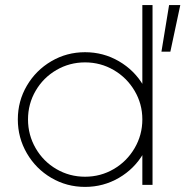

<svg xmlns="http://www.w3.org/2000/svg" viewBox="-20 -726 728 754"><path d="M579 -257Q579 -329 543.5 -389.5Q508 -450 447 -485.5Q386 -521 314 -521Q242 -521 181.5 -485.5Q121 -450 85.5 -389.5Q50 -329 50 -257Q50 -185 85.5 -124Q121 -63 181.5 -27.5Q242 8 314 8Q386 8 447 -27.5Q508 -63 543.5 -124Q579 -185 579 -257ZM579 -706H539V-151V-112V0H579ZM90 -257Q90 -318 120 -369.5Q150 -421 201.5 -451Q253 -481 314 -481Q375 -481 426.5 -451Q478 -421 508.5 -369.5Q539 -318 539 -257Q539 -196 508.5 -144Q478 -92 426.5 -62Q375 -32 314 -32Q253 -32 201.5 -62Q150 -92 120 -144Q90 -196 90 -257ZM644 -706H688L649 -523H614Z"/></svg>

Font: Lineal Thin
Style: Regular
Weight: 200
Designer: Created by Frank Adebiaye with contributions from Anton Moglia & Ariel Martín Pérez
Created by Frank ADEBIAYE with FontF
Foundry: Velvetyne Type Foundry
Version: Version 2.000;Glyphs 3.2 (3227)